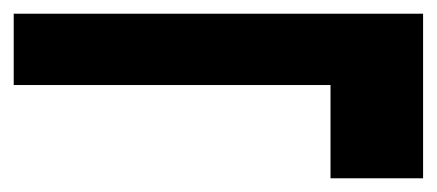

<svg xmlns="http://www.w3.org/2000/svg" viewBox="-29 -458 637 280"><path d="M453 -198V-334H-9V-438H588V-198Z"/></svg>

Font: DM Sans 36pt
Style: Bold
Weight: 700
Version: Version 4.004;gftools[0.9.30]